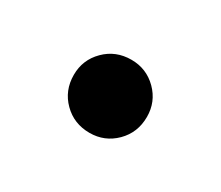

<svg xmlns="http://www.w3.org/2000/svg" viewBox="-42 -387 322 280"><g transform="rotate(30 119.0 -246.5)"><path d="M57.1 -247.1Q57.1 -272.5 75 -290.3Q92.8 -308.1 119.1 -308.1Q144.5 -308.1 162.4 -290.3Q180.2 -272.5 180.2 -247.1Q180.2 -220.7 162.4 -202.9Q144.5 -185.1 119.1 -185.1Q92.8 -185.1 75 -202.9Q57.1 -220.7 57.1 -247.1Z"/></g></svg>

Font: Amethysta
Style: Regular
Weight: 400
Designer: Konstantin Vinogradov, Alexei Vanyashin
Foundry: Cyreal (www.cyreal.org)
Version: Version 1.003